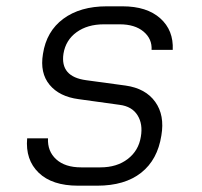

<svg xmlns="http://www.w3.org/2000/svg" viewBox="-20 -579 640 608"><path d="M227 9Q145 9 102.5 -32Q60 -73 66 -141H132Q130 -100 158 -74.5Q186 -49 237 -49H298Q350 -49 384.5 -75.5Q419 -102 426 -146Q433 -186 415.5 -214Q398 -242 359 -247L229 -265Q168 -273 137 -310.5Q106 -348 116 -408Q127 -480 180.5 -519.5Q234 -559 318 -559H368Q445 -559 487.5 -521Q530 -483 527 -421H460Q462 -456 434.5 -479Q407 -502 359 -502H309Q257 -502 222.5 -477Q188 -452 181 -409Q170 -336 253 -325L378 -308Q441 -299 471.5 -256.5Q502 -214 491 -150Q479 -73 427 -32Q375 9 288 9Z"/></svg>

Font: JetBrains Mono NL ExtraLight
Style: Italic
Weight: 200
Italic angle: -9°
Monospace: yes
Designer: Philipp Nurullin, Konstantin Bulenkov
Foundry: JetBrains
Version: Version 2.305; ttfautohint (v1.8.4.7-5d5b)